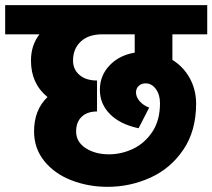

<svg xmlns="http://www.w3.org/2000/svg" viewBox="-55 -680 823 744"><path d="M748 -547H613V-448Q655 -422 679.5 -378.5Q704 -335 705 -281V-280V-279Q705 -173 655.5 -100Q606 -27 527.5 8.5Q449 44 362 44Q287 44 221.5 18.5Q156 -7 116.5 -56Q77 -105 77 -171Q77 -254 129 -304Q65 -356 65 -445Q65 -505 98 -547H-35V-660H748ZM467 -547H341Q288 -547 258 -519Q228 -491 228 -445Q228 -411 253 -389.5Q278 -368 321 -368V-248Q283 -248 261.5 -227.5Q240 -207 240 -171Q240 -130 277 -106Q314 -82 367 -82Q416 -82 461 -103.5Q506 -125 535.5 -169.5Q565 -214 565 -280Q565 -313 549 -335Q533 -357 509 -357Q493 -357 482.5 -347Q472 -337 472 -322Q472 -304 486.5 -287.5Q501 -271 523 -263L482 -183Q411 -198 371.5 -237.5Q332 -277 332 -332Q332 -387 369.5 -426.5Q407 -466 467 -476Z"/></svg>

Font: Akshar
Style: Bold
Weight: 700
Designer: Tall Chai
Foundry: Tall Chai
Version: Version 1.000